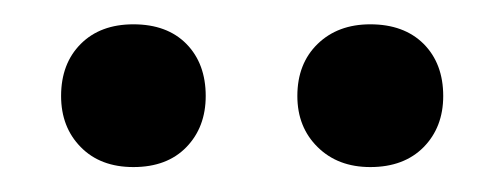

<svg xmlns="http://www.w3.org/2000/svg" viewBox="-20 -664 402 154"><path d="M87 -530Q60.5 -530 44.8 -546Q29 -562 29 -587Q29 -613 44.8 -628.8Q60.5 -644.5 87 -644.5Q114 -644.5 129.5 -628.8Q145 -613 145 -587Q145 -562 129.5 -546Q114 -530 87 -530ZM277 -530Q251 -530 234.8 -546Q218.5 -562 218.5 -587Q218.5 -613 234.8 -628.8Q251 -644.5 277 -644.5Q304 -644.5 319.8 -628.8Q335.5 -613 335.5 -587Q335.5 -562 319.8 -546Q304 -530 277 -530Z"/></svg>

Font: Fraunces 9pt S000
Style: Regular
Weight: 400
Version: Version 1.000; ttfautohint (v1.8.3)